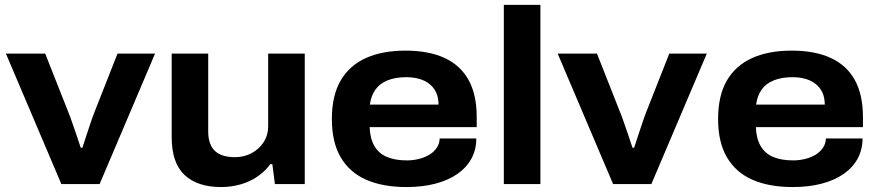

<svg xmlns="http://www.w3.org/2000/svg" viewBox="-20 -744 3551 776"><path d="M228 0 3.9 -527.4H162.7L256 -291.1Q262.7 -275.5 271.4 -249.7Q280.1 -224 289.9 -196.3Q299.7 -168.6 306.4 -146.8H312.9Q319.7 -167.6 328.7 -194.9Q337.7 -222.2 346.4 -248.3Q355.2 -274.5 362 -291.3L455 -527.4H606.7L382.6 0Z M873.7 12Q777.9 12 725.9 -36.8Q673.9 -85.7 673.9 -189.3V-527.4H821.5V-212.9Q821.5 -184.5 829 -164.6Q836.4 -144.7 850.4 -132.4Q864.3 -120.1 884.6 -114.4Q904.9 -108.7 929.8 -108.7Q966 -108.7 996.5 -124.8Q1026.9 -141 1045.4 -169.3Q1063.9 -197.7 1063.9 -234.9V-527.4H1211.7V0H1091.1L1080.7 -80.7H1072.7Q1049.7 -49.7 1018.3 -28.9Q986.8 -8.2 949.9 1.9Q913 12 873.7 12Z M1622.8 12Q1527.4 12 1460.2 -17.5Q1393 -47 1357.1 -108Q1321.3 -169 1321.3 -263.2Q1321.3 -357.2 1356.6 -418.2Q1392 -479.2 1458.6 -509.3Q1525.3 -539.4 1619 -539.4Q1712.1 -539.4 1776.4 -509.9Q1840.7 -480.4 1873.7 -421Q1906.7 -361.6 1906.7 -271V-230.3H1473.9Q1475.7 -184.2 1493.2 -154Q1510.7 -123.8 1543.8 -109.7Q1576.9 -95.7 1625.1 -95.7Q1648.4 -95.7 1671.8 -101.3Q1695.1 -106.9 1713.7 -117.7Q1732.3 -128.4 1744.4 -145.6Q1756.5 -162.7 1757 -184.5H1905.1Q1905.1 -138.9 1885.1 -102.5Q1865.1 -66.2 1828.1 -40.6Q1791.1 -15 1739.1 -1.5Q1687.2 12 1622.8 12ZM1474.9 -321.3H1752.4Q1752.4 -349.7 1742.7 -370.4Q1732.9 -391.1 1715.1 -405Q1697.3 -419 1673.5 -425.5Q1649.7 -432 1621.8 -432Q1578.1 -432 1546.6 -419.3Q1515.1 -406.7 1497.5 -382.1Q1479.9 -357.5 1474.9 -321.3Z M2016.3 0V-724.4H2164.1V0Z M2458 0 2233.9 -527.4H2392.7L2486 -291.1Q2492.7 -275.5 2501.4 -249.7Q2510.1 -224 2519.9 -196.3Q2529.7 -168.6 2536.4 -146.8H2542.9Q2549.7 -167.6 2558.7 -194.9Q2567.7 -222.2 2576.4 -248.3Q2585.2 -274.5 2592 -291.3L2685 -527.4H2836.7L2612.6 0Z M3183.8 12Q3088.4 12 3021.2 -17.5Q2954 -47 2918.1 -108Q2882.3 -169 2882.3 -263.2Q2882.3 -357.2 2917.6 -418.2Q2953 -479.2 3019.6 -509.3Q3086.3 -539.4 3180 -539.4Q3273.1 -539.4 3337.4 -509.9Q3401.7 -480.4 3434.7 -421Q3467.7 -361.6 3467.7 -271V-230.3H3034.9Q3036.7 -184.2 3054.2 -154Q3071.7 -123.8 3104.8 -109.7Q3137.9 -95.7 3186.1 -95.7Q3209.4 -95.7 3232.8 -101.3Q3256.1 -106.9 3274.7 -117.7Q3293.3 -128.4 3305.4 -145.6Q3317.5 -162.7 3318 -184.5H3466.1Q3466.1 -138.9 3446.1 -102.5Q3426.1 -66.2 3389.1 -40.6Q3352.1 -15 3300.1 -1.5Q3248.2 12 3183.8 12ZM3035.9 -321.3H3313.4Q3313.4 -349.7 3303.7 -370.4Q3293.9 -391.1 3276.1 -405Q3258.3 -419 3234.5 -425.5Q3210.7 -432 3182.8 -432Q3139.1 -432 3107.6 -419.3Q3076.1 -406.7 3058.5 -382.1Q3040.9 -357.5 3035.9 -321.3Z"/></svg>

Font: Archivo SemiBold SemiExpanded
Style: Regular
Weight: 600
Width: 6
Version: Version 2.001